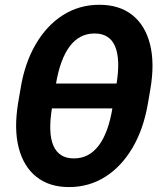

<svg xmlns="http://www.w3.org/2000/svg" viewBox="-20 -759 664 791"><path d="M264.6 11.7Q182.6 11.7 129.6 -30.8Q76.7 -73.2 56.9 -150.9Q37.1 -228.5 54.7 -335L64.5 -392.6Q81.5 -498.5 127 -576.4Q172.4 -654.3 239.5 -696.8Q306.6 -739.3 389.2 -739.3Q472.2 -739.3 525.4 -696.8Q578.6 -654.3 598.1 -576.4Q617.7 -498.5 599.6 -392.6L589.8 -335Q571.8 -228 525.9 -150.1Q480 -72.3 413.1 -30.3Q346.2 11.7 264.6 11.7ZM284.7 -106.4Q346.7 -106.4 386.7 -159.4Q426.8 -212.4 443.4 -314.9L460 -412.6Q476.6 -515.1 454.1 -568.1Q431.6 -621.1 369.6 -621.1Q307.1 -621.1 267.3 -568.1Q227.5 -515.1 210.4 -412.6L194.3 -314.9Q177.2 -211.4 200 -158.9Q222.7 -106.4 284.7 -106.4ZM168.9 -312.5 186 -415H484.4L467.3 -312.5Z"/></svg>

Font: Inter 16pt
Style: Bold Italic
Weight: 700
Italic angle: -9.3988°
Version: Version 4.001;git-66647c0bb